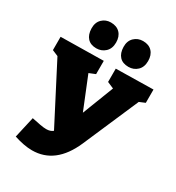

<svg xmlns="http://www.w3.org/2000/svg" viewBox="-225 -1086 1149 1251"><g transform="rotate(30 349.0 -460.5)"><path d="M73 4 109 -155Q147 -147 174 -142Q201 -137 220 -137Q251 -137 270 -153L46 -586L1 -605V-705L323 -710V-610L276 -591L374 -349L465 -584L416 -605V-705L697 -710V-610L654 -592L473 -174Q384 29 209 29Q178 29 144 22.5Q110 16 73 4ZM481 -756Q437 -756 413.5 -781.5Q390 -807 389 -853Q388 -898 415 -924Q442 -950 481 -950Q525 -950 549.5 -924Q574 -898 574 -853Q574 -807 547 -781.5Q520 -756 481 -756ZM239 -756Q196 -756 172.5 -781.5Q149 -807 148 -853Q147 -898 173.5 -924Q200 -950 239 -950Q283 -950 308 -924Q333 -898 333 -853Q333 -807 305.5 -781.5Q278 -756 239 -756Z"/></g></svg>

Font: Bitter Black
Style: Regular
Weight: 900
Designer: Sol Matas, and Bitter project Authors
Foundry: Sol Matas
Version: Version 2.001